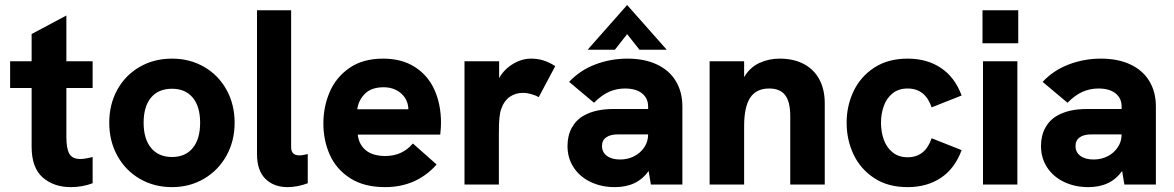

<svg xmlns="http://www.w3.org/2000/svg" viewBox="-20 -738 4695 768"><path d="M106.5 -151V-386H20.5V-493H106.5V-602L245.5 -676V-493H350.5V-386H245.5V-189.5Q245.5 -143.5 257.5 -122.8Q269.5 -102 301.5 -102Q319.5 -102 350.5 -110V-5Q309 10.5 263.5 10.5Q195 10.5 150.8 -28.2Q106.5 -67 106.5 -151Z M417 -247Q417 -320.5 449.2 -379Q481.5 -437.5 538.8 -470.5Q596 -503.5 668 -503.5Q739.5 -503.5 796.5 -470.5Q853.5 -437.5 886 -379Q918.5 -320.5 918.5 -247Q918.5 -174 885.8 -115.2Q853 -56.5 796 -23Q739 10.5 668 10.5Q596.5 10.5 539.2 -22.8Q482 -56 449.5 -114.8Q417 -173.5 417 -247ZM668 -110Q721.5 -110 751 -146Q780.5 -182 780.5 -247Q780.5 -312 751 -347.5Q721.5 -383 668 -383Q613.5 -383 584 -347.5Q554.5 -312 554.5 -247Q554.5 -182 584.5 -146Q614.5 -110 668 -110Z M1008 -122V-697H1144.5V-149Q1144.5 -116.5 1177.5 -116.5Q1192 -116.5 1211 -122V-5Q1190 3 1169 6.8Q1148 10.5 1130.5 10.5Q1075.5 10.5 1041.8 -22.5Q1008 -55.5 1008 -122Z M1273.5 -244Q1273.5 -311 1298.8 -370Q1324 -429 1377.8 -466.2Q1431.5 -503.5 1512.5 -503.5Q1587 -503.5 1639.2 -470.2Q1691.5 -437 1717.8 -378.8Q1744 -320.5 1744 -246.5Q1744 -229 1741 -199.5H1411Q1415.5 -160 1443.2 -137Q1471 -114 1521.5 -114Q1589 -114 1631.5 -164L1726.5 -80Q1646 10.5 1520.5 10.5Q1436.5 10.5 1381 -25Q1325.5 -60.5 1299.5 -118.2Q1273.5 -176 1273.5 -244ZM1613.5 -301Q1613 -326.5 1600 -346.5Q1587 -366.5 1564.8 -377.8Q1542.5 -389 1515 -389Q1466 -389 1440 -363.2Q1414 -337.5 1409 -301Z M1838 -493H1976.5V-425.5Q1996.5 -461 2031.8 -482.2Q2067 -503.5 2105 -503.5Q2130 -503.5 2153 -496.5Q2176 -489.5 2201 -473.5L2135 -349.5Q2123 -356.5 2105.5 -361.5Q2088 -366.5 2071.5 -366.5Q2042 -366.5 2019.2 -350.8Q1996.5 -335 1985.5 -304Q1980 -289.5 1977.8 -267.8Q1975.5 -246 1975.5 -205.5V0H1838Z M2574.5 -54Q2529 10.5 2439.5 10.5Q2386 10.5 2342.8 -10Q2299.5 -30.5 2274.8 -68Q2250 -105.5 2250 -154Q2250 -196 2267.5 -227.5Q2285 -259 2316 -276Q2362 -302 2433.5 -302H2572.5V-312Q2572.5 -345 2548.2 -364.5Q2524 -384 2479.5 -384Q2447 -384 2417.2 -371.2Q2387.5 -358.5 2356 -327L2256.5 -410.5Q2300 -457 2361.2 -480.2Q2422.5 -503.5 2489.5 -503.5Q2558 -503.5 2607.5 -480.2Q2657 -457 2683.2 -413.8Q2709.5 -370.5 2709.5 -312V0H2583.5ZM2460.5 -100Q2491 -100 2516.5 -113Q2542 -126 2557.2 -149Q2572.5 -172 2572.5 -200.5H2453.5Q2421.5 -200.5 2405.5 -189Q2388 -177 2388 -154Q2388 -129 2407.5 -114.5Q2427 -100 2460.5 -100ZM2488.5 -718 2647 -539H2538L2488.5 -601.5L2439.5 -539H2330.5Z M2818.5 -493H2956.5V-429.5Q2979.5 -468.5 3017.2 -486Q3055 -503.5 3098.5 -503.5Q3154.5 -503.5 3195.2 -482Q3236 -460.5 3257.5 -420.2Q3279 -380 3279 -325V0H3141V-274Q3141 -331 3120.5 -357.5Q3100 -384 3056.5 -384Q3005.5 -384 2981 -347.5Q2956.5 -311 2956.5 -233V0H2818.5Z M3366.5 -247Q3366.5 -314.5 3394.2 -373Q3422 -431.5 3477 -467.5Q3532 -503.5 3610.5 -503.5Q3688 -503.5 3743.8 -466.2Q3799.5 -429 3826.5 -356L3706.5 -308.5Q3681 -384 3610.5 -384Q3574.5 -384 3550.5 -364.8Q3526.5 -345.5 3515.2 -314.2Q3504 -283 3504 -247Q3504 -210.5 3515.2 -179.2Q3526.5 -148 3550.5 -128.5Q3574.5 -109 3610.5 -109Q3681 -109 3706.5 -185L3826.5 -137.5Q3799.5 -64 3743.8 -26.8Q3688 10.5 3610.5 10.5Q3532 10.5 3477 -25.5Q3422 -61.5 3394.2 -120.2Q3366.5 -179 3366.5 -247Z M3912 -493H4049.5V0H3912ZM3910 -697H4053V-565H3910Z M4468.5 -54Q4423 10.5 4333.5 10.5Q4280 10.5 4236.8 -10Q4193.5 -30.5 4168.8 -68Q4144 -105.5 4144 -154Q4144 -196 4161.5 -227.5Q4179 -259 4210 -276Q4256 -302 4327.5 -302H4466.5V-312Q4466.5 -345 4442.2 -364.5Q4418 -384 4373.5 -384Q4341 -384 4311.2 -371.2Q4281.5 -358.5 4250 -327L4150.5 -410.5Q4194 -457 4255.2 -480.2Q4316.5 -503.5 4383.5 -503.5Q4452 -503.5 4501.5 -480.2Q4551 -457 4577.2 -413.8Q4603.5 -370.5 4603.5 -312V0H4477.5ZM4354.5 -100Q4385 -100 4410.5 -113Q4436 -126 4451.2 -149Q4466.5 -172 4466.5 -200.5H4347.5Q4315.5 -200.5 4299.5 -189Q4282 -177 4282 -154Q4282 -129 4301.5 -114.5Q4321 -100 4354.5 -100Z"/></svg>

Font: HK Grotesk ExtraBold
Style: Regular
Weight: 800
Designer: Alfredo Marco Pradil
Foundry: Hanken Design Co.
Version: Version 3.001